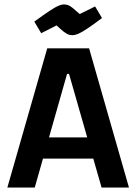

<svg xmlns="http://www.w3.org/2000/svg" viewBox="-20 -842 612 862"><path d="M13 0 192 -625H380L559 0H436L290 -510H281L136 0ZM111 -130V-225H463V-130ZM305 -684Q295 -684 286 -687.5Q277 -691 265 -700.5Q253 -710 234 -728L165 -693L134 -745Q178 -777 203 -793.5Q228 -810 242 -816Q256 -822 267 -822Q277 -822 285.5 -819Q294 -816 306 -806.5Q318 -797 338 -779L407 -813L438 -761Q398 -731 372.5 -714Q347 -697 332 -690.5Q317 -684 305 -684Z"/></svg>

Font: Changa ExtraLight Medium
Style: Regular
Weight: 500
Version: Version 3.002; ttfautohint (v1.8.2)